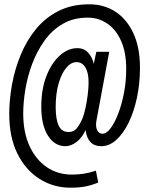

<svg xmlns="http://www.w3.org/2000/svg" viewBox="-20 -731 671 893"><path d="M451 -51Q388 -51 378 -126Q361 -89 335 -70Q309 -51 285 -51Q234 -51 203 -100Q172 -149 172 -234Q172 -316 196 -377.5Q220 -439 258.5 -473Q297 -507 339 -507Q372 -507 391 -485Q410 -463 416 -434L428 -490H488L428 -167Q424 -142 432 -125.5Q440 -109 457 -109Q475 -109 494 -134Q513 -159 529.5 -201.5Q546 -244 556.5 -298Q567 -352 567 -410Q567 -487 543.5 -540Q520 -593 479.5 -621Q439 -649 388 -649Q322 -649 272 -620Q222 -591 187 -542Q152 -493 130 -434.5Q108 -376 98 -315.5Q88 -255 88 -203Q88 -116 117 -52.5Q146 11 197 46Q248 81 314 81Q343 81 369 77Q395 73 426 63L437 118Q405 131 376 136.5Q347 142 308 142Q228 142 163 100.5Q98 59 60.5 -17.5Q23 -94 23 -200Q23 -267 36 -338.5Q49 -410 76.5 -476.5Q104 -543 147.5 -596Q191 -649 252.5 -680Q314 -711 395 -711Q464 -711 517 -676.5Q570 -642 600.5 -576Q631 -510 631 -417Q631 -343 617 -277Q603 -211 578 -160Q553 -109 520.5 -80Q488 -51 451 -51ZM336 -442Q310 -442 288 -415.5Q266 -389 252.5 -342Q239 -295 239 -233Q239 -176 253 -146.5Q267 -117 299 -117Q322 -117 336 -133Q350 -149 364 -181Q371 -199 377.5 -228.5Q384 -258 388 -290.5Q392 -323 392 -348Q392 -393 377 -417.5Q362 -442 336 -442Z"/></svg>

Font: Fragment Mono SC
Style: Italic
Weight: 400
Italic angle: -12°
Monospace: yes
Designer: Wei Huang based on Nimbus Sans by URW Studio, based on Helvetica by Max Miedinger.
Foundry: Wei Huang
Version: Version 1.012; ttfautohint (v1.8.4.7-5d5b)